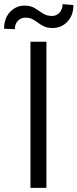

<svg xmlns="http://www.w3.org/2000/svg" viewBox="-52 -914 377 934"><path d="M173.8 -710.9V0H96.2V-710.9ZM252.4 -893.6 305.2 -889.6Q305.2 -839.4 275.9 -808.6Q246.6 -777.8 204.6 -777.8Q179.2 -777.8 162.8 -785.4Q146.5 -793 133.5 -803Q120.6 -813 106.2 -820.6Q91.8 -828.1 71.3 -828.1Q49.8 -828.1 34.9 -812.5Q20 -796.9 20 -772L-32.2 -774.4Q-32.2 -824.7 -3.2 -855.7Q25.9 -886.7 67.9 -886.7Q97.2 -886.7 117.2 -874.3Q137.2 -861.8 156 -849.1Q174.8 -836.4 201.2 -836.4Q222.7 -836.4 237.5 -852.5Q252.4 -868.7 252.4 -893.6Z"/></svg>

Font: Vazirmatn FD Light
Style: Regular
Weight: 300
Designer: Saber Rastikerdar
Foundry: Saber Rastikerdar
Version: Version 33.003